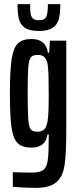

<svg xmlns="http://www.w3.org/2000/svg" viewBox="-20 -707 378 930"><path d="M42 198V127Q60 127 72 128L135 129Q173 129 189.5 116.5Q206 104 211 71.5Q216 39 216 -34V-56H210Q201 8 132 8Q87 8 65 -14.5Q43 -37 35.5 -91Q28 -145 28 -254Q28 -366 36.5 -421Q45 -476 67 -497Q89 -518 133 -518Q202 -518 212 -452H218L222 -510H301V-69Q301 40 292.5 94.5Q284 149 252.5 176Q221 203 154 203Q102 203 42 198ZM211 -124Q216 -157 216 -246Q216 -297 215 -338Q214 -379 210 -399Q205 -422 194 -431.5Q183 -441 163 -441Q139 -441 129.5 -429.5Q120 -418 117 -382Q114 -346 114 -255Q114 -164 117 -128Q120 -92 129 -80.5Q138 -69 161 -69Q183 -69 194.5 -80.5Q206 -92 211 -124ZM65 -687H126Q126 -657 128 -642Q130 -627 139 -618Q148 -609 168 -609Q197 -609 204.5 -626.5Q212 -644 212 -687H272Q272 -642 265 -615Q258 -588 235.5 -572.5Q213 -557 168 -557Q123 -557 100.5 -572.5Q78 -588 71.5 -615Q65 -642 65 -687Z"/></svg>

Font: Saira Ultra Condensed SemiBold
Style: Regular
Weight: 600
Width: 1
Designer: Hector Gatti with collaboration of the Omnibus-Type team
Foundry: Omnibus-Type
Version: Version 1.001; ttfautohint (v1.8)